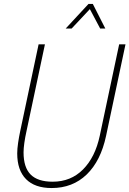

<svg xmlns="http://www.w3.org/2000/svg" viewBox="-20 -934 654 970"><path d="M241 16Q156 16 111.5 -29Q67 -74 67 -159Q67 -182 71.5 -212.5Q76 -243 82 -271L175 -710H207L114 -272Q107 -241 103 -212.5Q99 -184 99 -164Q99 -88 135 -52Q171 -16 246 -16Q338 -16 399.5 -78Q461 -140 484 -248L582 -710H614L516 -248Q489 -121 418 -52.5Q347 16 241 16ZM312 -790 427 -914H449L512 -790H486L434 -888L342 -790Z"/></svg>

Font: Geist Mono Thin
Style: Italic
Weight: 100
Italic angle: -12°
Monospace: yes
Designer: Basement.studio, Andrés Briganti, Mateo Zaragoza
Foundry: Basement.studio, Vercel, Andrés Briganti, Guido Ferreyra, Mateo Zaragoza
Version: Version 1.500; ttfautohint (v1.8.4.7-5d5b)